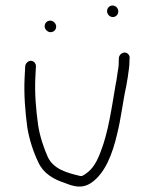

<svg xmlns="http://www.w3.org/2000/svg" viewBox="-20 -654 518 698"><path d="M369.2 -614.5C368.6 -602.4 378.7 -592 390 -592C400.9 -592 409.5 -600.5 410 -611.5C410.7 -623.6 400.6 -634 389.2 -634C378.4 -634 369.8 -625.5 369.2 -614.5ZM142.3 -559.5C141.7 -548.2 152.4 -537 163.6 -537C174.9 -537 183.6 -545.2 184.2 -556.5C184.8 -567.8 174.1 -579 162.8 -579C151.6 -579 142.9 -570.8 142.3 -559.5ZM71.6 -413 69.6 -374C66.3 -311.8 71.6 -248.8 79.1 -192C86.4 -145.6 102.3 -98.8 119.4 -64C136.8 -24.9 173.2 -2.4 215.4 11C247 23.9 278.8 33.4 312.5 10C362.1 -24.2 389.3 -94.8 405.8 -167C420.1 -222.6 426.6 -286.5 438.8 -340C441.7 -357 441.7 -357 444.6 -374C446.9 -394.8 451.1 -412.8 450.6 -432L451.3 -444C451.8 -454.3 442.9 -463 432.8 -463C423.2 -463 412.8 -453.5 412.3 -444L411.6 -432C411.9 -424.7 411.5 -416.3 410.3 -407C406.3 -386.5 404.9 -366 400.1 -345C386.7 -266.1 373.6 -172.5 346.5 -104C333.2 -67.8 317.9 -39.7 291.2 -22C283.5 -16 277.4 -13.3 272.7 -14C220.8 -26.1 175.7 -39.4 154.3 -82C140 -114 124.7 -157.6 118.5 -200C111 -252.9 105.5 -315.7 108.6 -374L110.6 -413C111.2 -423.3 102.3 -433 92.2 -433C82 -433 72.2 -423.3 71.6 -413Z"/></svg>

Font: Just Breathe
Style: Obl1
Weight: 400
Foundry: Cannot Into Space Fonts
Version: Version 0.72